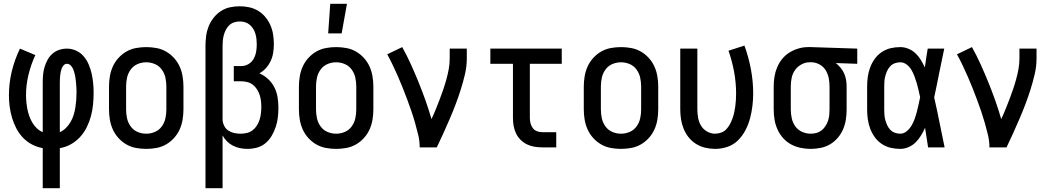

<svg xmlns="http://www.w3.org/2000/svg" viewBox="-20 -776 5540 1011"><path d="M205 215V4Q176 -1 149 -15Q122 -29 101 -51Q80 -73 66 -100Q52 -127 43.5 -155.5Q35 -184 31 -214Q27 -244 27 -274Q27 -338 42 -400Q57 -462 85 -520L166 -486Q143 -436 130 -382.5Q117 -329 117 -274Q117 -256 119 -237Q121 -218 124.5 -200Q128 -182 134.5 -164Q141 -146 150.5 -130Q160 -114 174 -100.5Q188 -87 205 -80V-343Q205 -364 207 -384.5Q209 -405 215 -424.5Q221 -444 231 -462Q241 -480 256.5 -493.5Q272 -507 292 -513.5Q312 -520 332 -520Q357 -520 380.5 -509.5Q404 -499 420.5 -479.5Q437 -460 447 -436.5Q457 -413 462.5 -388.5Q468 -364 470.5 -339Q473 -314 473 -289Q473 -257 470 -226Q467 -195 459 -165Q451 -135 437 -106.5Q423 -78 402 -55Q381 -32 353.5 -16.5Q326 -1 295 4V215ZM295 -80Q313 -88 327.5 -102.5Q342 -117 352 -134.5Q362 -152 368 -171.5Q374 -191 377 -210.5Q380 -230 381.5 -250Q383 -270 383 -291Q383 -301 382.5 -311.5Q382 -322 381 -332.5Q380 -343 379 -353.5Q378 -364 376 -374.5Q374 -385 371 -395.5Q368 -406 363.5 -415.5Q359 -425 351 -432.5Q343 -440 332 -440Q323 -440 316 -433Q309 -426 305.5 -417Q302 -408 300 -399Q298 -390 297 -380.5Q296 -371 295.5 -362Q295 -353 295 -343Z M750 8Q723 8 696 3Q669 -2 645.5 -15.5Q622 -29 603.5 -49.5Q585 -70 574 -94.5Q563 -119 558.5 -146Q554 -173 554 -200V-320Q554 -347 558.5 -374Q563 -401 574 -425.5Q585 -450 603.5 -470.5Q622 -491 645.5 -504.5Q669 -518 696 -523Q723 -528 750 -528Q777 -528 804 -523Q831 -518 854.5 -504.5Q878 -491 896.5 -470.5Q915 -450 926 -425.5Q937 -401 941.5 -374Q946 -347 946 -320V-200Q946 -173 941.5 -146Q937 -119 926 -94.5Q915 -70 896.5 -49.5Q878 -29 854.5 -15.5Q831 -2 804 3Q777 8 750 8ZM750 -72Q774 -72 796 -81.5Q818 -91 832 -110.5Q846 -130 851 -153Q856 -176 856 -200V-320Q856 -344 851 -367Q846 -390 832 -409.5Q818 -429 796 -438.5Q774 -448 750 -448Q726 -448 704 -438.5Q682 -429 668 -409.5Q654 -390 649 -367Q644 -344 644 -320V-200Q644 -176 649 -153Q654 -130 668 -110.5Q682 -91 704 -81.5Q726 -72 750 -72Z M1062 215V-535Q1062 -561 1065.5 -587Q1069 -613 1078.5 -637Q1088 -661 1104.5 -682Q1121 -703 1143 -717.5Q1165 -732 1190.5 -737.5Q1216 -743 1242 -743Q1268 -743 1293 -737.5Q1318 -732 1339.5 -719Q1361 -706 1377.5 -686Q1394 -666 1404 -643Q1414 -620 1418 -594.5Q1422 -569 1422 -544Q1422 -521 1418.5 -498.5Q1415 -476 1405.5 -455.5Q1396 -435 1381 -418Q1366 -401 1346 -390Q1371 -379 1391.5 -360Q1412 -341 1424.5 -316.5Q1437 -292 1441.5 -264.5Q1446 -237 1446 -209Q1446 -183 1443 -157.5Q1440 -132 1432 -108Q1424 -84 1411 -61.5Q1398 -39 1378.5 -22.5Q1359 -6 1334 1Q1309 8 1283 8Q1263 8 1243.5 4Q1224 0 1206.5 -9Q1189 -18 1175 -32Q1161 -46 1152 -63V215ZM1247 -72Q1264 -72 1280.5 -76Q1297 -80 1310.5 -90.5Q1324 -101 1333 -115.5Q1342 -130 1347 -146Q1352 -162 1354 -179Q1356 -196 1356 -213Q1356 -229 1354 -245.5Q1352 -262 1347 -277Q1342 -292 1333 -306Q1324 -320 1311 -330Q1298 -340 1282 -344Q1266 -348 1250 -348H1211V-428H1250Q1270 -428 1287.5 -438Q1305 -448 1315 -465.5Q1325 -483 1328.5 -502.5Q1332 -522 1332 -542Q1332 -556 1330.5 -570Q1329 -584 1325 -598Q1321 -612 1313.5 -624Q1306 -636 1295 -645.5Q1284 -655 1270.5 -659Q1257 -663 1242 -663Q1228 -663 1213.5 -658.5Q1199 -654 1188 -644Q1177 -634 1170 -620.5Q1163 -607 1159 -593Q1155 -579 1153.5 -564.5Q1152 -550 1152 -535V-145Q1153 -128 1161 -112.5Q1169 -97 1183 -88Q1197 -79 1213.5 -75.5Q1230 -72 1247 -72Z M1750 8Q1723 8 1696 3Q1669 -2 1645.5 -15.5Q1622 -29 1603.5 -49.5Q1585 -70 1574 -94.5Q1563 -119 1558.5 -146Q1554 -173 1554 -200V-320Q1554 -347 1558.5 -374Q1563 -401 1574 -425.5Q1585 -450 1603.5 -470.5Q1622 -491 1645.5 -504.5Q1669 -518 1696 -523Q1723 -528 1750 -528Q1777 -528 1804 -523Q1831 -518 1854.5 -504.5Q1878 -491 1896.5 -470.5Q1915 -450 1926 -425.5Q1937 -401 1941.5 -374Q1946 -347 1946 -320V-200Q1946 -173 1941.5 -146Q1937 -119 1926 -94.5Q1915 -70 1896.5 -49.5Q1878 -29 1854.5 -15.5Q1831 -2 1804 3Q1777 8 1750 8ZM1750 -72Q1774 -72 1796 -81.5Q1818 -91 1832 -110.5Q1846 -130 1851 -153Q1856 -176 1856 -200V-320Q1856 -344 1851 -367Q1846 -390 1832 -409.5Q1818 -429 1796 -438.5Q1774 -448 1750 -448Q1726 -448 1704 -438.5Q1682 -429 1668 -409.5Q1654 -390 1649 -367Q1644 -344 1644 -320V-200Q1644 -176 1649 -153Q1654 -130 1668 -110.5Q1682 -91 1704 -81.5Q1726 -72 1750 -72ZM1708 -600 1719 -756H1807L1779 -600Z M2190 0Q2190 -33 2182.5 -64.5Q2175 -96 2166 -127.5Q2157 -159 2146.5 -190Q2136 -221 2124.5 -251.5Q2113 -282 2101 -312.5Q2089 -343 2076 -372.5Q2063 -402 2049 -431.5Q2035 -461 2019 -490L2098 -528Q2123 -483 2144 -436.5Q2165 -390 2184.5 -342Q2204 -294 2221 -246Q2238 -198 2252 -149Q2264 -174 2274.5 -200Q2285 -226 2295 -252Q2305 -278 2314 -304.5Q2323 -331 2330.5 -358Q2338 -385 2343 -412.5Q2348 -440 2348 -468V-520H2438V-468Q2438 -427 2428.5 -386Q2419 -345 2406.5 -305.5Q2394 -266 2379.5 -227.5Q2365 -189 2348.5 -151Q2332 -113 2315 -75Q2298 -37 2280 0Z M2835 0Q2814 0 2793.5 -3.5Q2773 -7 2754.5 -16Q2736 -25 2721 -40Q2706 -55 2697 -74Q2688 -93 2684.5 -113.5Q2681 -134 2681 -155V-440H2562V-520H2938V-440H2770V-155Q2770 -141 2773.5 -127Q2777 -113 2785.5 -101.5Q2794 -90 2807.5 -85Q2821 -80 2835 -80H2909V0Z M3250 8Q3223 8 3196 3Q3169 -2 3145.5 -15.5Q3122 -29 3103.5 -49.5Q3085 -70 3074 -94.5Q3063 -119 3058.5 -146Q3054 -173 3054 -200V-320Q3054 -347 3058.5 -374Q3063 -401 3074 -425.5Q3085 -450 3103.5 -470.5Q3122 -491 3145.5 -504.5Q3169 -518 3196 -523Q3223 -528 3250 -528Q3277 -528 3304 -523Q3331 -518 3354.5 -504.5Q3378 -491 3396.5 -470.5Q3415 -450 3426 -425.5Q3437 -401 3441.5 -374Q3446 -347 3446 -320V-200Q3446 -173 3441.5 -146Q3437 -119 3426 -94.5Q3415 -70 3396.5 -49.5Q3378 -29 3354.5 -15.5Q3331 -2 3304 3Q3277 8 3250 8ZM3250 -72Q3274 -72 3296 -81.5Q3318 -91 3332 -110.5Q3346 -130 3351 -153Q3356 -176 3356 -200V-320Q3356 -344 3351 -367Q3346 -390 3332 -409.5Q3318 -429 3296 -438.5Q3274 -448 3250 -448Q3226 -448 3204 -438.5Q3182 -429 3168 -409.5Q3154 -390 3149 -367Q3144 -344 3144 -320V-200Q3144 -176 3149 -153Q3154 -130 3168 -110.5Q3182 -91 3204 -81.5Q3226 -72 3250 -72Z M3746 8Q3720 8 3694 2Q3668 -4 3645.5 -18Q3623 -32 3606.5 -52.5Q3590 -73 3580 -97.5Q3570 -122 3566 -148Q3562 -174 3562 -200V-520H3652V-200Q3652 -178 3656 -155.5Q3660 -133 3671.5 -114Q3683 -95 3703 -83.5Q3723 -72 3745 -72Q3762 -72 3778 -78Q3794 -84 3805 -96Q3816 -108 3824 -123Q3832 -138 3837.5 -153.5Q3843 -169 3846.5 -185.5Q3850 -202 3852 -218Q3854 -234 3855 -250.5Q3856 -267 3856 -284Q3856 -341 3845.5 -398Q3835 -455 3816 -509L3900 -536Q3922 -475 3934 -411.5Q3946 -348 3946 -284Q3946 -251 3942 -218Q3938 -185 3929.5 -153Q3921 -121 3905.5 -91Q3890 -61 3866.5 -37.5Q3843 -14 3811 -3Q3779 8 3746 8Z M4249 8Q4222 8 4195.5 2.5Q4169 -3 4145 -16Q4121 -29 4103 -49.5Q4085 -70 4074 -94.5Q4063 -119 4058.5 -146Q4054 -173 4054 -200V-320Q4054 -346 4058 -371.5Q4062 -397 4072 -421Q4082 -445 4098.5 -465.5Q4115 -486 4137 -499.5Q4159 -513 4184 -520.5Q4209 -528 4235 -528H4250L4494 -520V-440L4381 -444Q4395 -433 4406.5 -419Q4418 -405 4425 -389Q4432 -373 4435 -355.5Q4438 -338 4438 -320V-200Q4438 -173 4434 -146.5Q4430 -120 4419.5 -95.5Q4409 -71 4391.5 -50.5Q4374 -30 4351.5 -16.5Q4329 -3 4302.5 2.5Q4276 8 4249 8ZM4249 -72Q4264 -72 4279 -76Q4294 -80 4306 -89.5Q4318 -99 4326.5 -112Q4335 -125 4340 -139.5Q4345 -154 4346.5 -169.5Q4348 -185 4348 -200V-320Q4348 -342 4344 -363.5Q4340 -385 4329 -404Q4318 -423 4299 -434.5Q4280 -446 4258 -448H4242Q4220 -448 4199.5 -436.5Q4179 -425 4166 -406.5Q4153 -388 4148.5 -365.5Q4144 -343 4144 -320V-200Q4144 -177 4149 -153.5Q4154 -130 4167.5 -111Q4181 -92 4203 -82Q4225 -72 4249 -72Z M4720 8Q4694 8 4669 2Q4644 -4 4622.5 -18.5Q4601 -33 4586 -54Q4571 -75 4562 -99Q4553 -123 4549.5 -148.5Q4546 -174 4546 -200V-320Q4546 -346 4549.5 -371.5Q4553 -397 4562 -421Q4571 -445 4586 -466Q4601 -487 4622.5 -501.5Q4644 -516 4669 -522Q4694 -528 4720 -528Q4742 -528 4763 -519.5Q4784 -511 4800.5 -495.5Q4817 -480 4828.5 -461Q4840 -442 4850 -421Q4853 -446 4857 -470.5Q4861 -495 4865 -520H4952Q4938 -456 4925.5 -391.5Q4913 -327 4899 -263Q4914 -198 4927 -132Q4940 -66 4954 0H4867Q4863 -26 4859 -52Q4855 -78 4851 -103Q4842 -83 4830 -63Q4818 -43 4802 -27Q4786 -11 4764.5 -1.5Q4743 8 4720 8ZM4720 -72Q4739 -72 4754.5 -85Q4770 -98 4780 -115Q4790 -132 4796.5 -150.5Q4803 -169 4808 -188Q4813 -207 4817 -226Q4821 -245 4825 -264Q4821 -282 4817 -300.5Q4813 -319 4807.5 -337.5Q4802 -356 4795.5 -373.5Q4789 -391 4779.5 -407.5Q4770 -424 4754.5 -436Q4739 -448 4720 -448Q4706 -448 4692 -443Q4678 -438 4668 -427.5Q4658 -417 4652 -404Q4646 -391 4642 -377Q4638 -363 4637 -348.5Q4636 -334 4636 -320V-200Q4636 -186 4637 -171.5Q4638 -157 4642 -143Q4646 -129 4652 -116Q4658 -103 4668 -92.5Q4678 -82 4692 -77Q4706 -72 4720 -72Z M5190 0Q5190 -33 5182.5 -64.5Q5175 -96 5166 -127.5Q5157 -159 5146.5 -190Q5136 -221 5124.5 -251.5Q5113 -282 5101 -312.5Q5089 -343 5076 -372.5Q5063 -402 5049 -431.5Q5035 -461 5019 -490L5098 -528Q5123 -483 5144 -436.5Q5165 -390 5184.5 -342Q5204 -294 5221 -246Q5238 -198 5252 -149Q5264 -174 5274.5 -200Q5285 -226 5295 -252Q5305 -278 5314 -304.5Q5323 -331 5330.5 -358Q5338 -385 5343 -412.5Q5348 -440 5348 -468V-520H5438V-468Q5438 -427 5428.5 -386Q5419 -345 5406.5 -305.5Q5394 -266 5379.5 -227.5Q5365 -189 5348.5 -151Q5332 -113 5315 -75Q5298 -37 5280 0Z"/></svg>

Font: Iosevka SS10 Medium
Style: Regular
Weight: 500
Monospace: yes
Designer: Belleve Invis
Foundry: Belleve Invis
Version: Version 28.0.6; ttfautohint (v1.8.4)